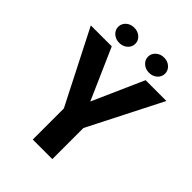

<svg xmlns="http://www.w3.org/2000/svg" viewBox="-248 -1001 1121 1121"><g transform="rotate(45 312.0 -440.5)"><path d="M172.4 -710.9 311.5 -394.5 451.7 -710.9H623.5L392.6 -256.8V0H231V-256.8L-0.5 -710.9ZM118.2 -818.4Q118.2 -845.2 138.7 -863.3Q159.2 -881.3 188.5 -881.3Q218.3 -881.3 238.8 -863.3Q259.3 -845.2 259.3 -818.4Q259.3 -792 238.8 -773.9Q218.3 -755.9 188.5 -755.9Q159.2 -755.9 138.7 -773.9Q118.2 -792 118.2 -818.4ZM364.7 -818.4Q364.7 -844.7 385.3 -862.8Q405.8 -880.9 435.1 -880.9Q464.8 -880.9 485.1 -862.8Q505.4 -844.7 505.4 -818.4Q505.4 -791.5 485.1 -773.4Q464.8 -755.4 435.1 -755.4Q405.8 -755.4 385.3 -773.4Q364.7 -791.5 364.7 -818.4Z"/></g></svg>

Font: Vazirmatn RD UI ExtraBold
Style: Regular
Weight: 800
Designer: Saber Rastikerdar
Foundry: Saber Rastikerdar
Version: Version 33.003